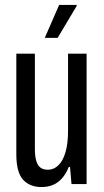

<svg xmlns="http://www.w3.org/2000/svg" viewBox="-20 -744 421 776"><path d="M148 12Q100 12 73 -18Q46 -48 46 -120V-527H121V-139Q121 -122 123.5 -107Q126 -92 131.5 -81Q137 -70 147.5 -64Q158 -58 174 -58Q197 -58 215.5 -75.5Q234 -93 244.5 -128Q255 -163 255 -216V-527H330V0H269L263 -69H258Q246 -40 229.5 -22Q213 -4 192.5 4Q172 12 148 12ZM161 -591 219 -724H290V-720L213 -591Z"/></svg>

Font: Archivo ExtraCondensed
Style: Regular
Weight: 400
Width: 2
Designer: Hector Gatti
Foundry: Omnibus-Type
Version: Version 2.001